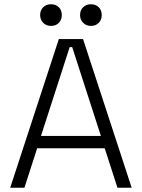

<svg xmlns="http://www.w3.org/2000/svg" viewBox="-20 -884 668 904"><path d="M28 0 257 -700H371L600 0H533L473 -186H155L95 0ZM173 -244H455L320 -662H308ZM408 -762Q386 -762 371.5 -776.5Q357 -791 357 -813Q357 -836 371.5 -850Q386 -864 408 -864Q431 -864 445 -850Q459 -836 459 -813Q459 -791 445 -776.5Q431 -762 408 -762ZM220 -762Q198 -762 183.5 -776.5Q169 -791 169 -813Q169 -836 183.5 -850Q198 -864 220 -864Q243 -864 257 -850Q271 -836 271 -813Q271 -791 257 -776.5Q243 -762 220 -762Z"/></svg>

Font: Space Grotesk Light Light
Style: Regular
Weight: 300
Version: Version 2.000